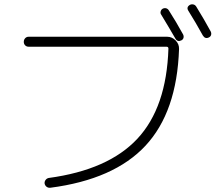

<svg xmlns="http://www.w3.org/2000/svg" viewBox="-20 -860 1040 904"><path d="M115 -640Q105 -640 98.5 -646.5Q92 -653 92 -663Q92 -673 98.5 -680Q105 -687 115 -687H767Q790 -687 807 -669.5Q824 -652 823 -629Q813 -333 665 -174Q517 -15 217 24Q207 25 199.5 19.5Q192 14 190 4Q189 -5 194.5 -12.5Q200 -20 209 -22Q490 -60 627 -207Q764 -354 773 -631Q773 -640 764 -640ZM842 -698Q846 -690 844 -682Q842 -674 834 -670Q816 -661 806 -678Q779 -725 739 -791Q734 -798 736.5 -806.5Q739 -815 746 -819Q754 -823 762 -821Q770 -819 775 -811Q809 -758 842 -698ZM935 -693Q902 -753 867 -809Q856 -826 874 -837Q882 -841 890.5 -839Q899 -837 904 -829Q941 -769 972 -712Q976 -704 974 -696Q972 -688 964 -684Q946 -675 935 -693Z"/></svg>

Font: Rounded Mplus 1c Light
Style: Regular
Weight: 300
Version: Version 1.059.20150529